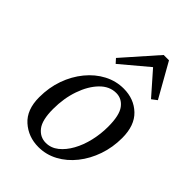

<svg xmlns="http://www.w3.org/2000/svg" viewBox="-208 -771 868 868"><g transform="rotate(45 226.5 -336.5)"><path d="M205 11Q140 11 94 -30Q48 -71 48 -151Q48 -213 67 -266.5Q86 -320 120 -361.5Q154 -403 198 -426Q242 -449 291 -449Q357 -449 400.5 -407.5Q444 -366 444 -286Q444 -226 425.5 -172.5Q407 -119 374 -77.5Q341 -36 297.5 -12.5Q254 11 205 11ZM215 -26Q248 -26 275 -47.5Q302 -69 322 -105Q342 -141 352.5 -186Q363 -231 363 -277Q363 -350 340 -380.5Q317 -411 281 -411Q238 -411 204 -376Q170 -341 150 -283.5Q130 -226 130 -158Q130 -87 154 -56.5Q178 -26 215 -26ZM412 -502 296 -634H343L186 -502L168 -522L311 -684H345L437 -521Z"/></g></svg>

Font: Lisu Bosa
Style: Italic
Weight: 400
Italic angle: -19°
Designer: David Morse, Annie Olsen, Victor Gaultney, Frank Grießhammer (Latin)
Foundry: SIL International
Version: Version 2.000